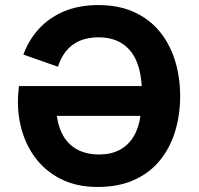

<svg xmlns="http://www.w3.org/2000/svg" viewBox="-20 -739 791 765"><path d="M539.6 -277.3Q532.7 -228 511.5 -193.6Q490.2 -159.2 456.1 -141.4Q421.9 -123.5 376 -123.5Q324.7 -123.5 289.1 -142.6Q253.4 -161.6 232.9 -196.3Q212.4 -231 206.5 -277.3ZM544.9 -396H55.7Q44.9 -314.5 61.3 -241.9Q77.6 -169.4 118.4 -113.5Q159.2 -57.6 222.2 -25.9Q285.2 5.9 367.7 5.9Q454.6 5.9 517.1 -23.2Q579.6 -52.2 619.6 -103Q659.7 -153.8 678.7 -218.8Q697.8 -283.7 697.8 -355.5Q697.8 -430.7 677.7 -496.3Q657.7 -562 617.2 -612.1Q576.7 -662.1 515.4 -690.4Q454.1 -718.8 371.6 -718.8Q293.9 -718.8 234.4 -693.4Q174.8 -668 134.5 -623.5Q94.2 -579.1 73.2 -521.5L210.9 -473.1Q229.5 -531.2 270 -560.8Q310.5 -590.3 373.5 -590.3Q449.7 -590.3 494.1 -542.5Q538.6 -494.6 544.9 -396Z"/></svg>

Font: Estedad-FD-VF Thin
Style: Regular
Weight: 100
Designer: Amin Abedi
Version: Version 5.0